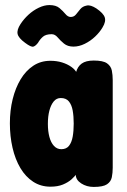

<svg xmlns="http://www.w3.org/2000/svg" viewBox="-20 -730 502 758"><path d="M350 8Q322 8 300.5 -6Q279 -20 279 -41L283 -46Q277 -35 263 -22.5Q249 -10 228.5 -1.5Q208 7 179 7Q141 7 111 -12.5Q81 -32 60.5 -66.5Q40 -101 29.5 -146.5Q19 -192 19 -243Q19 -294 30 -338.5Q41 -383 61.5 -417Q82 -451 111.5 -470.5Q141 -490 179 -490Q204 -490 225 -483.5Q246 -477 261.5 -466Q277 -455 283 -442L280 -444Q286 -467 302.5 -479Q319 -491 350 -491Q387 -491 402.5 -480Q418 -469 421.5 -451.5Q425 -434 425 -414V-68Q425 -48 421.5 -30.5Q418 -13 402.5 -2.5Q387 8 350 8ZM222 -141Q242 -141 252.5 -154.5Q263 -168 267 -190.5Q271 -213 271 -242Q271 -271 267 -293.5Q263 -316 252 -329.5Q241 -343 220 -343Q203 -343 192 -329.5Q181 -316 175 -293.5Q169 -271 169 -241Q169 -212 175 -189.5Q181 -167 193 -154Q205 -141 222 -141ZM175 -710Q201 -710 215 -698Q229 -686 238.5 -674.5Q248 -663 259 -663Q272 -663 280 -673Q288 -683 297 -694Q306 -705 322 -708Q330 -710 339.5 -707Q349 -704 360 -697Q388 -678 393.5 -661.5Q399 -645 385 -622Q374 -603 355.5 -585.5Q337 -568 314.5 -557Q292 -546 270 -546Q247 -546 232.5 -558Q218 -570 207.5 -582.5Q197 -595 184 -595Q161 -595 149.5 -585Q138 -575 130 -561Q121 -549 112 -546Q103 -543 79 -561Q53 -580 49.5 -596Q46 -612 61 -635Q74 -655 92.5 -672Q111 -689 133 -699.5Q155 -710 175 -710Z"/></svg>

Font: Fredoka Condensed SemiBold
Style: Regular
Weight: 600
Width: 3
Designer: Ben Nathan
Foundry: Milena B. Brandão, Ben Nathan
Version: Version 2.001